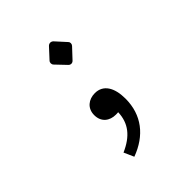

<svg xmlns="http://www.w3.org/2000/svg" viewBox="-220 -737 1140 1140"><g transform="rotate(-45 350.0 -167.0)"><path d="M364 -414C374 -403 390 -403 400 -414L460 -478C468 -487 469 -501 460 -510L401 -575C390 -586 374 -586 363 -575L303 -510C295 -501 295 -486 304 -477ZM357 -184C305 -184 262 -152 262 -94C262 -35 304 -5 355 -5C362 -5 369 -5 375 -6C372 84 324 144 228 186L256 249C386 201 463 105 463 -32C463 -125 427 -184 357 -184Z"/></g></svg>

Font: Kawkab Mono Light
Style: Bold
Weight: 400
Monospace: yes
Designer: Abdullah Arif
Foundry: Abdullah Arif
Version: Version 1.000;PS 000.500;hotconv 1.0.88;makeotf.lib2.5.64775